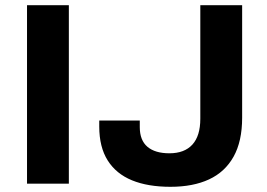

<svg xmlns="http://www.w3.org/2000/svg" viewBox="-20 -707 1027 739"><path d="M84 0V-687H245V0ZM636 12Q549 12 488 -13Q427 -38 394.5 -89.5Q362 -141 362 -220V-243H518V-218Q518 -167 547.5 -142Q577 -117 632 -117Q690 -117 720.5 -150.5Q751 -184 751 -250V-687H912V-254Q912 -163 879 -104Q846 -45 784.5 -16.5Q723 12 636 12Z"/></svg>

Font: Archivo SemiExpanded
Style: Bold
Weight: 700
Width: 6
Designer: Hector Gatti
Foundry: Omnibus-Type
Version: Version 2.001